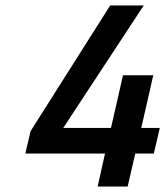

<svg xmlns="http://www.w3.org/2000/svg" viewBox="-20 -680 606 704"><path d="M365 -117H73L92 -199L384 -660H507L212 -211H387L431 -404H542L498 -211H566L544 -117H476L448 4H338Z"/></svg>

Font: Cairo SemiBold
Style: Italic
Weight: 600
Italic angle: -13°
Designer: Mohamed Gaber, Accademia di Belle Arti di Urbino and others
Foundry: Kief Type Foundry, Accademia di Belle Arti di Urbino and others
Version: Version 3.011